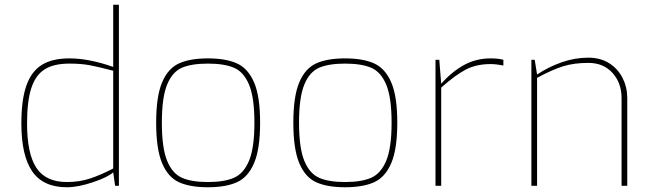

<svg xmlns="http://www.w3.org/2000/svg" viewBox="-20 -783 2750 809"><path d="M70 -263Q70 -362 91 -422Q112 -482 156 -509.5Q200 -537 272 -537Q355 -537 457 -501V-763H481V0H465L457 -57Q436 -37 372.5 -15.5Q309 6 262 6Q162 6 116 -60.5Q70 -127 70 -263ZM457 -73V-485Q392 -502 356.5 -508.5Q321 -515 272 -515Q207 -515 168.5 -491Q130 -467 112 -412Q94 -357 94 -263Q94 -135 133.5 -75.5Q173 -16 262 -16Q315 -16 360 -31Q405 -46 457 -73Z M638 -266Q638 -377 663 -436Q688 -495 734.5 -516Q781 -537 856 -537Q931 -537 978 -516Q1025 -495 1050.5 -436Q1076 -377 1076 -266Q1076 -155 1050.5 -95.5Q1025 -36 978 -15Q931 6 856 6Q781 6 734.5 -15Q688 -36 663 -95.5Q638 -155 638 -266ZM1052 -266Q1052 -372 1029.5 -426Q1007 -480 966 -497.5Q925 -515 856 -515Q787 -515 746.5 -497.5Q706 -480 684 -426Q662 -372 662 -266Q662 -160 684 -106Q706 -52 746.5 -34Q787 -16 856 -16Q925 -16 966 -34Q1007 -52 1029.5 -106Q1052 -160 1052 -266Z M1216 -266Q1216 -377 1241 -436Q1266 -495 1312.5 -516Q1359 -537 1434 -537Q1509 -537 1556 -516Q1603 -495 1628.5 -436Q1654 -377 1654 -266Q1654 -155 1628.5 -95.5Q1603 -36 1556 -15Q1509 6 1434 6Q1359 6 1312.5 -15Q1266 -36 1241 -95.5Q1216 -155 1216 -266ZM1630 -266Q1630 -372 1607.5 -426Q1585 -480 1544 -497.5Q1503 -515 1434 -515Q1365 -515 1324.5 -497.5Q1284 -480 1262 -426Q1240 -372 1240 -266Q1240 -160 1262 -106Q1284 -52 1324.5 -34Q1365 -16 1434 -16Q1503 -16 1544 -34Q1585 -52 1607.5 -106Q1630 -160 1630 -266Z M1815 -531H1831L1839 -430Q1884 -481 1935 -509Q1986 -537 2047 -537Q2080 -537 2101 -531V-507Q2071 -513 2047 -513Q1987 -513 1943 -490Q1899 -467 1839 -414V0H1815Z M2219 -531H2233L2243 -469Q2291 -501 2346.5 -520.5Q2402 -540 2459 -540Q2510 -540 2547 -516.5Q2584 -493 2603.5 -454Q2623 -415 2623 -370V0H2599V-370Q2599 -433 2561 -475.5Q2523 -518 2459 -518Q2398 -518 2352 -503.5Q2306 -489 2243 -455V0H2219Z"/></svg>

Font: Exo Thin
Style: Regular
Weight: 250
Designer: Natanael Gama
Foundry: Natanael Gama
Version: Version 1.500; ttfautohint (v1.6)